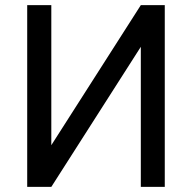

<svg xmlns="http://www.w3.org/2000/svg" viewBox="-20 -731 753 751"><path d="M530.8 -710.9 180.7 -163.1V-710.9H86.4V0H180.7L530.8 -547.9V0H624.5V-710.9Z"/></svg>

Font: Roboto1
Style: rg
Weight: 400
Designer: Google
Version: Version 2.137; 2017